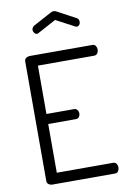

<svg xmlns="http://www.w3.org/2000/svg" viewBox="-102 -1015 712 1075"><g transform="rotate(-10 254.0 -477.5)"><path d="M106 0Q95 0 85.5 -6.5Q76 -13 76 -26V-706Q76 -718 85.5 -724.5Q95 -731 106 -731H462Q475 -731 481 -721.5Q487 -712 487 -702Q487 -689 480.5 -679.5Q474 -670 462 -670H142V-395H299Q311 -395 317.5 -386Q324 -377 324 -365Q324 -356 318 -347Q312 -338 299 -338H142V-61H462Q474 -61 480.5 -52Q487 -43 487 -30Q487 -19 481 -9.5Q475 0 462 0ZM168 -846Q160 -846 153.5 -854Q147 -862 147 -872Q147 -878 150.5 -884Q154 -890 160 -894L264 -950Q273 -955 281 -955Q290 -955 298 -950L402 -894Q409 -891 412 -884.5Q415 -878 415 -871Q415 -861 409 -854Q403 -847 395 -847Q393 -847 390 -848Q387 -849 385 -850L281 -905L177 -849Q175 -848 172.5 -847Q170 -846 168 -846Z"/></g></svg>

Font: Dosis ExtraLight
Style: Regular
Weight: 400
Version: Version 3.001; ttfautohint (v1.8.2)